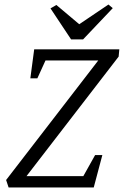

<svg xmlns="http://www.w3.org/2000/svg" viewBox="-20 -828 547 848"><path d="M18 0 7 -33 414 -561H181L145 -482H114L131 -610H507L504 -578L97 -50H348L400 -143H432L394 0ZM294 -654 203 -791 229 -806 330 -721 459 -808 478 -792 347 -654Z"/></svg>

Font: Manuale Light
Style: Italic
Weight: 300
Italic angle: -11°
Version: Version 1.002